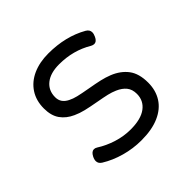

<svg xmlns="http://www.w3.org/2000/svg" viewBox="-153 -742 906 906"><g transform="rotate(-45 300.0 -289.5)"><path d="M482.4 -541.5Q500 -531.2 500 -514.2Q500 -503.4 493.7 -490.2Q483.9 -468.3 466.8 -468.3Q459.5 -468.3 450.7 -473.1Q375.5 -518.1 282.2 -518.1Q224.1 -518.1 191.7 -492.2Q159.2 -466.3 159.2 -421.4Q159.2 -401.9 168.7 -388.2Q178.2 -374.5 196.8 -365.2Q213.9 -356.4 236.1 -351.1Q258.3 -345.7 299.8 -338.4Q339.8 -331.5 366.7 -325.4Q393.6 -319.3 418 -309.6Q465.3 -290.5 491.9 -255.4Q518.6 -220.2 518.6 -159.7Q518.6 -108.4 494.4 -70.1Q470.2 -31.7 422.1 -10.5Q374 10.7 303.7 10.7Q248 10.7 194.8 -4.2Q141.6 -19 98.1 -45.9Q81.5 -56.2 81.5 -72.8Q81.5 -84 88.4 -97.2Q99.6 -118.7 115.2 -118.7Q123.5 -118.7 131.8 -113.3Q168.5 -89.8 213.1 -75.7Q257.8 -61.5 303.7 -61.5Q372.6 -61.5 408 -88.1Q443.4 -114.7 443.4 -159.7Q443.4 -189.9 428 -209Q412.6 -228 384.3 -240.2Q365.2 -248.5 343.3 -253.7Q321.3 -258.8 283.2 -265.6Q242.2 -272.9 214.8 -279.5Q187.5 -286.1 164.1 -296.9Q126 -314 105 -343.8Q84 -373.5 84 -421.4Q84 -473.6 108.9 -511.7Q133.8 -549.8 178.7 -570.1Q223.6 -590.3 282.2 -590.3Q397 -590.3 482.4 -541.5Z"/></g></svg>

Font: Courier Prime Sans
Style: Regular
Weight: 400
Designer: Alan Dague-Greene
Foundry: Quote-Unquote Apps
Version: Version 3.020